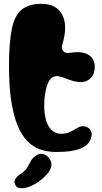

<svg xmlns="http://www.w3.org/2000/svg" viewBox="-20 -780 532 1003"><path d="M273 14Q240 14 205.5 5.5Q171 -3 139 -28Q107 -53 82 -102Q57 -151 42 -232.5Q27 -314 27 -435Q27 -557 41.5 -628Q56 -699 93 -729.5Q130 -760 197 -760Q275 -760 305 -703Q335 -646 306 -550Q299 -528 309.5 -514Q320 -500 345 -504Q412 -514 443.5 -493Q475 -472 475 -433Q475 -387 446 -365Q417 -343 366 -356Q346 -361 326 -369.5Q306 -378 288 -381.5Q270 -385 254.5 -376.5Q239 -368 228 -339Q220 -318 215 -285.5Q210 -253 211 -217.5Q212 -182 221 -151Q230 -120 249.5 -100.5Q269 -81 302 -81Q322 -81 340.5 -88.5Q359 -96 381 -110Q399 -122 417 -120.5Q435 -119 447 -107.5Q459 -96 459 -77Q459 -62 448 -41.5Q437 -21 408 -7Q363 14 273 14ZM118 200Q101 204 85.5 203Q70 202 62 189Q51 173 59 157.5Q67 142 87 129Q111 114 121.5 96.5Q132 79 140.5 62.5Q149 46 165 35Q180 23 198.5 24Q217 25 233 42Q253 64 247.5 90Q242 116 214 142Q194 162 168 178Q142 194 118 200Z"/></svg>

Font: Matemasie
Style: Regular
Weight: 400
Designer: Adam Yeo
Version: Version 1.001; ttfautohint (v1.8.4.7-5d5b)